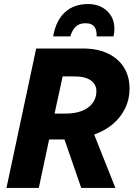

<svg xmlns="http://www.w3.org/2000/svg" viewBox="-20 -930 671 950"><path d="M12 0 159 -690H390Q461 -690 512.5 -666Q564 -642 592.5 -597.5Q621 -553 621 -491Q621 -440 600 -395.5Q579 -351 540 -317.5Q501 -284 446 -264L551 0H382L299 -240Q294 -240 288.5 -240Q283 -240 278 -240H223L172 0ZM250 -368H305Q353 -368 387 -382Q421 -396 439 -421Q457 -446 457 -479Q457 -512 429.5 -532Q402 -552 346 -552H290ZM546 -787Q546 -778 545 -769Q544 -760 542 -750H458Q458 -752 458 -754.5Q458 -757 458 -759Q458 -785 445 -800Q432 -815 403 -815Q372 -815 354.5 -798Q337 -781 328 -750H243Q257 -829 301.5 -869.5Q346 -910 415 -910Q473 -910 509.5 -876Q546 -842 546 -787Z"/></svg>

Font: Radio Canada
Style: Italic
Weight: 400
Italic angle: -12°
Designer: Charles Daoud, Etienne Aubert Bonn, Alexandre Saumier Demers, Jacques Le Bailly
Foundry: Radio-Canada
Version: Version 2.104;gftools[0.9.28.dev5+ged2979d]